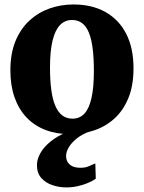

<svg xmlns="http://www.w3.org/2000/svg" viewBox="-20 -590 644 860"><path d="M26.5 -275Q26.5 -350 49.2 -405.5Q72 -461 111.5 -497.5Q151 -534 201.8 -552Q252.5 -570 309 -570Q392 -570 452.2 -536.2Q512.5 -502.5 545.2 -438.8Q578 -375 578 -284Q578 -207 555.2 -151.2Q532.5 -95.5 493 -59.5Q453.5 -23.5 402.5 -6.2Q351.5 11 295 11Q233 11 183.5 -8Q134 -27 99 -63.8Q64 -100.5 45.2 -153.8Q26.5 -207 26.5 -275ZM305 -58.5Q337 -58.5 358 -81Q379 -103.5 389.8 -150.8Q400.5 -198 400.5 -272Q400.5 -328.5 395.2 -371.2Q390 -414 378.5 -442.8Q367 -471.5 348.2 -486Q329.5 -500.5 302.5 -500.5Q271 -500.5 249 -478Q227 -455.5 215.5 -408.5Q204 -361.5 204 -287Q204 -230 209.8 -187.2Q215.5 -144.5 227.8 -116Q240 -87.5 259 -73Q278 -58.5 305 -58.5ZM277 249.5Q246 249.5 215.5 239.5Q185 229.5 165.2 207.5Q145.5 185.5 145.5 150Q145.5 129.5 154.8 108.2Q164 87 182.2 66.8Q200.5 46.5 227 29Q253.5 11.5 288 -1L324 -5L381.5 -1Q347 11.5 323.5 30.5Q300 49.5 288 70Q276 90.5 276 108.5Q276 133 292.5 147.2Q309 161.5 340 161.5Q362 161.5 376.8 155Q391.5 148.5 407 142L409 210.5Q395 220.5 373.8 229.5Q352.5 238.5 327.5 244Q302.5 249.5 277 249.5Z"/></svg>

Font: Merriweather Light 18pt Black
Style: Regular
Weight: 900
Version: Version 2.100